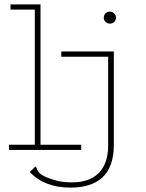

<svg xmlns="http://www.w3.org/2000/svg" viewBox="-20 -685 665 877"><path d="M21 0H351V-24H165V-665H28V-641H139V-24H21ZM482 -577C497 -577 510 -589 510 -604C510 -619 497 -632 482 -632C466 -632 454 -620 454 -604C454 -589 467 -577 482 -577ZM303 172C427 171 500 114 500 -24V-450H260V-426H474V-20C474 97 407 148 310 148C287 148 258 146 238 140C137 112 158 91 142 75L116 101C162 149 223 172 303 172Z"/></svg>

Font: Inconsolata Expanded ExtraLight
Style: Regular
Weight: 200
Width: 7
Monospace: yes
Designer: Raph Levien, Cyreal, Brenton Simpson
Foundry: Raph Levien, Cyreal, Google
Version: Version 3.100